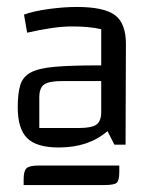

<svg xmlns="http://www.w3.org/2000/svg" viewBox="-20 -766 429 552"><path d="M149 -342Q85 -342 58 -369Q31 -396 31 -457Q31 -498 38.5 -522Q46 -546 69 -558Q92 -570 138 -574Q184 -578 261 -578H295V-533H159Q122 -533 107.5 -523.5Q93 -514 93 -486V-398H207Q244 -398 257.5 -408Q271 -418 271 -444V-682Q238 -690 187 -690Q159 -690 126 -685Q93 -680 58 -672L49 -724Q76 -734 119.5 -740Q163 -746 201 -746Q279 -746 310.5 -722.5Q342 -699 342 -640L341 -350H309L289 -389Q235 -342 149 -342ZM48 -251Q48 -275 56.5 -282.5Q65 -290 90 -290H323V-272Q323 -247 315.5 -240.5Q308 -234 281 -234H48Z"/></svg>

Font: Changa Light
Style: Regular
Weight: 300
Designer: Eduardo Rodriguez Tunni
Foundry: Eduardo Rodriguez Tunni
Version: Version 3.002; ttfautohint (v1.8.2)